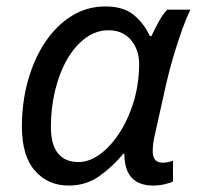

<svg xmlns="http://www.w3.org/2000/svg" viewBox="-20 -566 612 596"><path d="M193 10Q129 10 88.5 -36Q48 -82 48 -173Q48 -249 67 -316.5Q86 -384 120.5 -435.5Q155 -487 202.5 -516.5Q250 -546 307 -546Q364 -546 396 -519Q428 -492 445 -454H450Q458 -471 471 -495.5Q484 -520 499 -536H571Q560 -514 546.5 -477Q533 -440 519.5 -395Q506 -350 496 -306L461 -149Q457 -133 455.5 -119.5Q454 -106 454 -97Q454 -61 485 -61Q500 -61 517 -67V-3Q509 2 491 6Q473 10 456 10Q366 10 366 -89H363Q329 -48 288 -19Q247 10 193 10ZM223 -63Q259 -63 293.5 -89.5Q328 -116 355.5 -161Q383 -206 399 -264Q406 -292 409 -318Q412 -344 412 -365Q412 -412 386.5 -442Q361 -472 317 -472Q278 -472 245 -447.5Q212 -423 188 -381Q164 -339 151 -285Q138 -231 138 -172Q138 -117 160 -90Q182 -63 223 -63Z"/></svg>

Font: BC Sans
Style: Italic
Weight: 400
Italic angle: -12°
Designer: Monotype Design Team
Designer: Province of B.C.
Foundry: Monotype Imaging Inc.
Version: Version 2.000;GOOG;noto-source:20170915:90ef993387c0